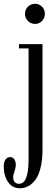

<svg xmlns="http://www.w3.org/2000/svg" viewBox="-72 -760 295 1029"><path d="M116.2 -631.8Q93.3 -631.8 77.6 -647.7Q62 -663.6 62 -686Q62 -708.5 77.6 -724.1Q93.3 -739.7 116.2 -739.7Q137.7 -739.7 153.1 -724.1Q168.5 -708.5 168.5 -686Q168.5 -663.6 153.1 -647.7Q137.7 -631.8 116.2 -631.8ZM33.7 249Q-4.9 249 -28.3 216.1Q-51.8 183.1 -51.8 131.3Q-51.8 107.9 -42.5 95Q-33.2 82 -17.6 82Q-2.9 82 4.9 93.8Q12.7 105.5 12.7 125Q12.7 138.2 5.6 158.4Q-1.5 178.7 -1.5 188.5Q-1.5 208.5 7.8 216.8Q17.1 225.1 29.3 225.1Q81.1 225.1 81.1 97.7V-500.5H29.8V-523.4H155.8V40.5Q155.8 96.7 145.5 138.4Q135.3 180.2 117.7 203.6Q100.1 227.1 79.1 238Q58.1 249 33.7 249Z"/></svg>

Font: Imbue
Style: Regular
Weight: 400
Designer: Tyler Finck
Foundry: Etcetera Type Company
Version: Version 0.910